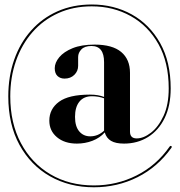

<svg xmlns="http://www.w3.org/2000/svg" viewBox="-20 -696 782 833"><path d="M573 -95.5Q603 -95.5 635.2 -120.5Q667.5 -145.5 689.8 -193.8Q712 -242 712 -312.5Q712 -425 667.5 -504.5Q623 -584 547.2 -626.2Q471.5 -668.5 378 -668.5Q298 -668.5 232.8 -639Q167.5 -609.5 121 -556.5Q74.5 -503.5 49.5 -432.2Q24.5 -361 24.5 -278Q24.5 -162 70.8 -75Q117 12 198.8 60.2Q280.5 108.5 387.5 108.5Q486.5 108.5 572.8 65Q659 21.5 715.5 -59.5Q719.5 -65 723.5 -62Q727 -59.5 723.5 -54.5Q664 29 576.5 72.8Q489 116.5 387.5 116.5Q281 116.5 197 68.8Q113 21 64.5 -67.5Q16 -156 16 -278Q16 -364 41.5 -436.8Q67 -509.5 114.8 -563.2Q162.5 -617 229.2 -646.8Q296 -676.5 378 -676.5Q474 -676.5 551.5 -633.5Q629 -590.5 674.8 -509Q720.5 -427.5 720.5 -312.5Q720.5 -237 694.2 -183.5Q668 -130 622.2 -101.5Q576.5 -73 518 -73Q481.5 -73 461.5 -85Q441.5 -97 434.5 -121.5Q413 -97.5 381 -85.2Q349 -73 313.5 -73Q260 -73 227 -100.8Q194 -128.5 194 -172.5Q194 -223.5 236.2 -254.5Q278.5 -285.5 370 -285.5Q390 -285.5 404.8 -282.8Q419.5 -280 431.5 -275.5V-426.5Q431.5 -496.5 377 -496.5Q347.5 -496.5 333.2 -481.8Q319 -467 319 -448.5V-410.5Q319 -387.5 302.5 -371.2Q286 -355 260 -355Q241.5 -355 229.5 -366.2Q217.5 -377.5 217.5 -400Q217.5 -424 237.2 -447.8Q257 -471.5 295.2 -487Q333.5 -502.5 390.5 -502.5Q467.5 -502.5 505.8 -470.5Q544 -438.5 544 -380V-125Q544 -95.5 573 -95.5ZM305.5 -189Q305.5 -147.5 323.8 -126Q342 -104.5 371.5 -104.5Q405.5 -104.5 431.5 -129V-269.5Q406.5 -278.5 379 -278.5Q343.5 -278.5 324.5 -255Q305.5 -231.5 305.5 -189Z"/></svg>

Font: Fraunces 144pt S000 SemiBold
Style: Regular
Weight: 600
Version: Version 1.000; ttfautohint (v1.8.3)